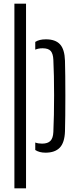

<svg xmlns="http://www.w3.org/2000/svg" viewBox="-20 -820 420 1040"><path d="M58 200V-800H121V200ZM171 -48Q179 -45 188.2 -43.5Q197.5 -42 208 -42Q238.5 -42 253 -56.8Q267.5 -71.5 269 -105Q271 -146.5 272 -198Q273 -249.5 273 -303.5Q273 -357.5 272 -407.5Q271 -457.5 269 -496Q267.5 -529 254.8 -543.8Q242 -558.5 210.5 -558.5Q188 -558.5 171 -551V-593Q182 -600 196 -603.5Q210 -607 229 -607Q280 -607 305 -580Q330 -553 332 -491Q333 -459 333.5 -408.2Q334 -357.5 334 -301Q334 -244.5 333.5 -193.5Q333 -142.5 332 -109Q330 -47.5 303.8 -20.2Q277.5 7 226.5 7Q193 7 171 -7.5Z"/></svg>

Font: Big Shoulders Stencil Text Thin Light
Style: Regular
Weight: 300
Version: Version 2.001